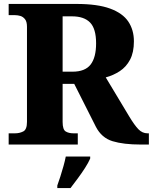

<svg xmlns="http://www.w3.org/2000/svg" viewBox="-20 -734 776 975"><path d="M24 0V-57H57Q79 -57 98 -66.5Q117 -76 117 -115V-598Q117 -624 107 -636.5Q97 -649 83.5 -653Q70 -657 57 -657H24V-714H368Q475 -714 539 -690.5Q603 -667 631.5 -624.5Q660 -582 660 -524Q660 -468 640.5 -431Q621 -394 588 -372.5Q555 -351 517 -341L636 -143Q663 -98 683 -77.5Q703 -57 729 -57H736V0H695Q607 0 551.5 -17Q496 -34 467 -90L357 -308H298V-115Q298 -76 313.5 -66.5Q329 -57 353 -57H375V0ZM348 -370Q412 -370 440 -406Q468 -442 468 -514Q468 -588 437.5 -619.5Q407 -651 346 -651H298V-370ZM271 208Q278 189 286.5 162.5Q295 136 302.5 109Q310 82 314 61H438V71Q429 92 412 118.5Q395 145 375 172Q355 199 338 221H271Z"/></svg>

Font: Noto Serif Telugu ExtraBold
Style: Regular
Weight: 800
Designer: Jelle Bosma - Monotype Design Team
Foundry: Monotype Imaging Inc.
Version: Version 2.005; ttfautohint (v1.8.4.7-5d5b)